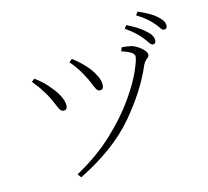

<svg xmlns="http://www.w3.org/2000/svg" viewBox="-120 -971 1240 1147"><g transform="rotate(-15 500.0 -397.5)"><path d="M817 -671Q787 -710 725 -753L739 -772Q813 -736 846 -703Q883 -673 883 -641Q883 -619 864 -619Q854 -619 843.5 -635Q833 -651 817 -671ZM904 -737Q873 -775 811 -813L825 -832Q899 -801 932 -771Q971 -739 971 -709Q971 -687 952 -687Q940 -687 930.5 -702.5Q921 -718 904 -737ZM354 -645 373 -661Q427 -620 465 -573Q485 -546 498 -518.5Q511 -491 511 -467Q511 -434 486 -436Q474 -436 465.5 -451.5Q457 -467 447.5 -492Q438 -517 422 -545Q397 -595 354 -645ZM107 -590 126 -605Q178 -567 213 -522Q243 -486 256.5 -456Q270 -426 270 -407Q271 -393 266 -384Q261 -375 248 -375Q233 -375 225 -388.5Q217 -402 207 -427Q197 -452 178 -488Q146 -544 107 -590ZM244 37 228 14Q366 -62 464 -154.5Q562 -247 624.5 -336Q687 -425 716 -491.5Q745 -558 745 -578Q745 -605 670 -628L678 -651Q705 -650 740 -642Q769 -632 795 -609Q821 -586 821 -569Q821 -558 814.5 -552.5Q808 -547 799.5 -539.5Q791 -532 783 -517Q719 -367 593.5 -220.5Q468 -74 244 37Z"/></g></svg>

Font: Minh Nguyen ExtraLight
Style: Regular
Weight: 250
Designer: Ryoko NISHIZUKA 西塚涼子 (kana & ideographs); Frank Grießhammer (Latin, Greek & Cyrillic); Wenlong ZHANG 张文龙 (bopomofo); San
Foundry: Adobe
Version: Version 1.100;July 7, 2023;FontCreator 14.0.0.2814 64-bit